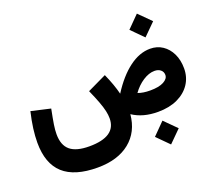

<svg xmlns="http://www.w3.org/2000/svg" viewBox="-156 -938 1561 1402"><g transform="rotate(-20 624.5 -236.5)"><path d="M852.5 163.6 944.3 70.8 1037.1 163.6 944.3 255.9ZM1038.1 -453.6Q1092.3 -453.6 1134 -425.8Q1175.8 -397.9 1199.7 -348.4Q1223.6 -298.8 1223.6 -233.9Q1223.6 -166 1188.5 -113Q1153.3 -60.1 1089.1 -30Q1024.9 0 937.5 0Q819.8 0 740.2 -53.7Q728 80.1 634.3 155.8Q540.5 231.4 384.3 231.4Q206.1 231.4 118.4 152.1Q30.8 72.8 30.8 -89.8Q30.8 -139.6 38.3 -198Q45.9 -256.3 62 -324.2L211.4 -290Q196.3 -214.8 189.9 -173.3Q183.6 -131.8 183.6 -100.1Q183.6 -14.6 231 25.1Q278.3 64.9 379.9 64.9Q587.9 64.9 587.9 -77.1Q587.9 -103.5 581.1 -134.8Q574.2 -166 558.1 -209.5Q542 -252.9 514.6 -314.5L662.6 -385.3Q683.1 -339.4 697.8 -298.1Q712.4 -256.8 721.7 -219.7Q793 -332 874 -392.8Q955.1 -453.6 1038.1 -453.6ZM1013.2 -290.5Q969.7 -290.5 923.1 -260.3Q876.5 -230 841.8 -181.2Q880.4 -166.5 936.5 -166.5Q1004.9 -166.5 1041.7 -186.3Q1078.6 -206.1 1078.6 -235.8Q1078.6 -260.3 1060.5 -275.4Q1042.5 -290.5 1013.2 -290.5ZM944.3 -634.8 1036.1 -727.5 1128.9 -634.8 1036.1 -542.5Z"/></g></svg>

Font: Estedad-FD ExtraBold
Style: Regular
Weight: 800
Designer: Amin Abedi
Version: Version 7.3